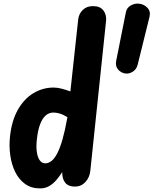

<svg xmlns="http://www.w3.org/2000/svg" viewBox="-20 -1038 854 1068"><path d="M203 10Q153.5 10 119 -15.2Q84.5 -40.5 64.2 -82.2Q44 -124 37 -175Q30 -226 35.5 -277Q44.5 -365.5 79 -426.8Q113.5 -488 165.5 -519.5Q217.5 -551 278.5 -551Q299.5 -551 324 -544.5Q348.5 -538 371.5 -529.5L415 -930Q418.5 -961 440.2 -982.5Q462 -1004 497 -1004Q537 -1004 555.2 -979.8Q573.5 -955.5 570 -922L482.5 -88.5Q478.5 -50.5 454.8 -25.2Q431 0 397 0Q361 0 343.5 -20.8Q326 -41.5 326 -79V-80.5Q312 -58.5 294.5 -37.8Q277 -17 254.5 -3.5Q232 10 203 10ZM185 -262.5Q180.5 -223 184.8 -193Q189 -163 201 -146.2Q213 -129.5 231.5 -129.5Q250 -129.5 266.8 -142.8Q283.5 -156 298.8 -185.5Q314 -215 327.8 -263Q341.5 -311 354 -380.5L355 -386Q331.5 -401 312 -406.5Q292.5 -412 277.5 -412Q253 -412 234.2 -395.8Q215.5 -379.5 203 -346.5Q190.5 -313.5 185 -262.5ZM675 -629.5Q652.5 -633.5 636.8 -651.5Q621 -669.5 626 -698L679 -964Q683 -993.5 706.5 -1007Q730 -1020.5 754 -1017.5Q781 -1014.5 800 -994.8Q819 -975 811.5 -944L746 -679Q739.5 -652 718 -638.8Q696.5 -625.5 675 -629.5Z"/></svg>

Font: Edu SA Hand Cursive
Style: Regular
Weight: 400
Designer: Tina and Corey Anderson, Eben Sorkin, Mirko Velimirovic
Foundry: Google for Education
Version: Version 2.000